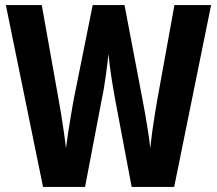

<svg xmlns="http://www.w3.org/2000/svg" viewBox="-20 -734 853 754"><path d="M809 -714 664 0H497L431 -350Q428 -366 424.5 -387Q421 -408 417.5 -430.5Q414 -453 411 -477Q408 -501 406 -522Q404 -505 401.5 -483Q399 -461 395.5 -437Q392 -413 388.5 -390.5Q385 -368 381 -351L314 0H149L3 -714H144L210 -344Q215 -318 220.5 -283.5Q226 -249 231 -214.5Q236 -180 239 -152Q243 -184 248.5 -219Q254 -254 259.5 -286Q265 -318 269 -341L344 -714H469L540 -341Q545 -317 550.5 -284.5Q556 -252 561.5 -217.5Q567 -183 570 -152Q573 -181 577.5 -214.5Q582 -248 587.5 -282Q593 -316 598 -344L665 -714Z"/></svg>

Font: Noto Sans Display Condensed
Style: Bold
Weight: 700
Width: 3
Designer: Monotype Design Team
Foundry: Monotype Imaging Inc.
Version: Version 2.003